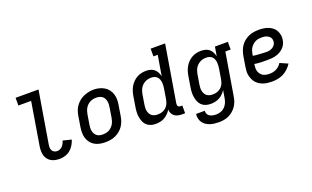

<svg xmlns="http://www.w3.org/2000/svg" viewBox="-97 -1245 3195 1968"><g transform="rotate(-20 1500.0 -261.0)"><path d="M358 8Q332 8 308 3.5Q284 -1 263.5 -13Q243 -25 228.5 -44Q214 -63 207.5 -86Q201 -109 201 -134.5Q201 -160 205 -185L282 -651H143V-735H393L299 -171Q296 -154 296.5 -137Q297 -120 304.5 -105.5Q312 -91 326.5 -83.5Q341 -76 358 -76Q373 -76 388.5 -82.5Q404 -89 415.5 -101.5Q427 -114 434.5 -129Q442 -144 446 -159L538 -136Q529 -107 512.5 -79.5Q496 -52 471.5 -31.5Q447 -11 417 -1.5Q387 8 358 8Z M854 8Q823 8 793 2Q763 -4 737.5 -19Q712 -34 694.5 -57.5Q677 -81 668.5 -109.5Q660 -138 660.5 -169Q661 -200 666 -231L684 -341Q688 -368 697.5 -395Q707 -422 724 -445.5Q741 -469 764 -488Q787 -507 813.5 -518Q840 -529 867 -535Q894 -541 922 -541Q953 -541 982.5 -533.5Q1012 -526 1037 -511Q1062 -496 1080 -472.5Q1098 -449 1106.5 -420.5Q1115 -392 1115 -361Q1115 -330 1109 -299L1091 -189Q1087 -162 1077.5 -135.5Q1068 -109 1051.5 -85Q1035 -61 1012 -42.5Q989 -24 962.5 -12.5Q936 -1 908.5 3.5Q881 8 854 8ZM855 -76Q872 -76 889 -79Q906 -82 922 -90Q938 -98 951 -110.5Q964 -123 973.5 -138Q983 -153 988.5 -169.5Q994 -186 997 -203L1015 -313Q1018 -330 1018.5 -347.5Q1019 -365 1015.5 -381.5Q1012 -398 1004 -412.5Q996 -427 982.5 -436.5Q969 -446 952 -450Q935 -454 918 -454Q901 -454 884.5 -450.5Q868 -447 852 -439Q836 -431 823 -418.5Q810 -406 801 -391Q792 -376 786.5 -360Q781 -344 778 -327L760 -217Q757 -200 756.5 -182.5Q756 -165 759.5 -149Q763 -133 771 -118.5Q779 -104 792 -94Q805 -84 821.5 -80Q838 -76 855 -76Q855 -76 855 -76Q855 -76 855 -76Z M1404 8Q1375 8 1349.5 0Q1324 -8 1305 -26Q1286 -44 1276 -69Q1266 -94 1262 -120.5Q1258 -147 1259.5 -175Q1261 -203 1266 -231L1284 -341Q1288 -366 1296 -391Q1304 -416 1317.5 -439Q1331 -462 1350.5 -481.5Q1370 -501 1393.5 -514Q1417 -527 1442.5 -532.5Q1468 -538 1494 -538Q1519 -538 1542 -531.5Q1565 -525 1582.5 -510Q1600 -495 1610.5 -474Q1621 -453 1626 -430L1663 -651H1616V-735H1774L1671 -116Q1670 -108 1671 -100Q1672 -92 1676.5 -86.5Q1681 -81 1688.5 -78.5Q1696 -76 1704 -76H1722V8H1690Q1668 8 1646.5 3.5Q1625 -1 1608 -13.5Q1591 -26 1581.5 -45.5Q1572 -65 1572 -86Q1558 -64 1539.5 -45.5Q1521 -27 1499 -14.5Q1477 -2 1452.5 3Q1428 8 1404 8ZM1455 -76Q1471 -76 1486.5 -79Q1502 -82 1516.5 -89Q1531 -96 1544 -107Q1557 -118 1565.5 -132Q1574 -146 1579 -161Q1584 -176 1587 -192L1605 -302Q1608 -320 1609 -337.5Q1610 -355 1608 -372Q1606 -389 1599.5 -405Q1593 -421 1581 -432.5Q1569 -444 1552.5 -449Q1536 -454 1518 -454Q1501 -454 1484.5 -450.5Q1468 -447 1452.5 -439Q1437 -431 1423.5 -418.5Q1410 -406 1401 -391Q1392 -376 1386.5 -360Q1381 -344 1378 -327L1360 -217Q1357 -200 1356.5 -182.5Q1356 -165 1359.5 -149Q1363 -133 1371 -118.5Q1379 -104 1392 -94Q1405 -84 1421.5 -80Q1438 -76 1455 -76Q1455 -76 1455 -76Q1455 -76 1455 -76Z M2018 213Q1993 213 1968 210Q1943 207 1920.5 199.5Q1898 192 1878 178.5Q1858 165 1845 145.5Q1832 126 1826.5 101.5Q1821 77 1825 53H1920Q1919 65 1922 77Q1925 89 1932 98Q1939 107 1949 113Q1959 119 1970 122.5Q1981 126 1993.5 127.5Q2006 129 2018 129Q2043 129 2068 120.5Q2093 112 2111.5 93.5Q2130 75 2140.5 51Q2151 27 2155 2L2169 -82Q2155 -61 2137 -43Q2119 -25 2097 -13.5Q2075 -2 2051 3Q2027 8 2004 8Q1975 8 1949.5 0Q1924 -8 1905 -26Q1886 -44 1876 -69Q1866 -94 1862 -120.5Q1858 -147 1859.5 -175Q1861 -203 1866 -231L1884 -341Q1888 -366 1896 -391Q1904 -416 1917.5 -439Q1931 -462 1950.5 -481.5Q1970 -501 1993.5 -514Q2017 -527 2042.5 -532.5Q2068 -538 2094 -538Q2119 -538 2142 -531.5Q2165 -525 2182.5 -510Q2200 -495 2210.5 -474Q2221 -453 2226 -430L2243 -530H2384V-446H2326L2249 16Q2245 43 2236 69Q2227 95 2211 118.5Q2195 142 2173 161Q2151 180 2125 192Q2099 204 2072 208.5Q2045 213 2018 213ZM2055 -76Q2071 -76 2086.5 -79Q2102 -82 2116.5 -89Q2131 -96 2144 -107Q2157 -118 2165.5 -132Q2174 -146 2179 -161.5Q2184 -177 2187 -192L2205 -302Q2208 -320 2209 -337.5Q2210 -355 2208 -372Q2206 -389 2199.5 -405Q2193 -421 2181 -432.5Q2169 -444 2152.5 -449Q2136 -454 2118 -454Q2101 -454 2084.5 -450.5Q2068 -447 2052.5 -439Q2037 -431 2023.5 -418.5Q2010 -406 2001 -391Q1992 -376 1986.5 -360Q1981 -344 1978 -327L1960 -217Q1957 -200 1956.5 -182.5Q1956 -165 1959.5 -149Q1963 -133 1971 -118.5Q1979 -104 1992 -94Q2005 -84 2021.5 -80Q2038 -76 2055 -76Z M2674 8Q2650 8 2626 5.5Q2602 3 2579.5 -4.5Q2557 -12 2537.5 -24Q2518 -36 2503 -53Q2488 -70 2478.5 -91Q2469 -112 2464 -135Q2459 -158 2460.5 -182.5Q2462 -207 2466 -231L2484 -341Q2489 -368 2498.5 -395Q2508 -422 2524.5 -446Q2541 -470 2564.5 -488.5Q2588 -507 2614.5 -518.5Q2641 -530 2669 -534Q2697 -538 2724 -538Q2751 -538 2777.5 -534Q2804 -530 2827.5 -520.5Q2851 -511 2871 -495Q2891 -479 2903 -456.5Q2915 -434 2919.5 -407.5Q2924 -381 2919 -355Q2916 -332 2905 -310.5Q2894 -289 2876.5 -272Q2859 -255 2838 -243.5Q2817 -232 2794 -226Q2771 -220 2748.5 -218Q2726 -216 2703 -216Q2668 -216 2632 -217Q2596 -218 2561 -224L2560 -217Q2557 -199 2557 -180Q2557 -161 2562.5 -144.5Q2568 -128 2578.5 -114Q2589 -100 2604 -91.5Q2619 -83 2637 -79.5Q2655 -76 2674 -76Q2693 -76 2711.5 -79.5Q2730 -83 2748 -92Q2766 -101 2781 -115Q2796 -129 2806 -146L2892 -108Q2874 -80 2850 -57Q2826 -34 2796.5 -19Q2767 -4 2736 2Q2705 8 2674 8ZM2718 -297Q2729 -297 2740.5 -298Q2752 -299 2763 -302.5Q2774 -306 2784.5 -312Q2795 -318 2803.5 -326.5Q2812 -335 2817.5 -345.5Q2823 -356 2825 -368Q2827 -381 2824.5 -394Q2822 -407 2815 -417.5Q2808 -428 2797.5 -435Q2787 -442 2775 -446.5Q2763 -451 2750 -452.5Q2737 -454 2724 -454Q2707 -454 2689.5 -451.5Q2672 -449 2656 -441Q2640 -433 2626 -420.5Q2612 -408 2602 -393Q2592 -378 2586.5 -361Q2581 -344 2578 -327L2575 -308Q2593 -304 2610.5 -303Q2628 -302 2646 -301Q2664 -300 2682 -298.5Q2700 -297 2718 -297Z"/></g></svg>

Font: Iosevka Slab Medium Extended
Style: Italic
Weight: 500
Width: 7
Italic angle: -9°
Monospace: yes
Designer: Belleve Invis
Foundry: Belleve Invis
Version: Version 11.1.0; ttfautohint (v1.8.3)